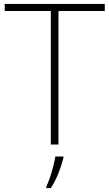

<svg xmlns="http://www.w3.org/2000/svg" viewBox="-20 -734 555 975"><path d="M277 0H238V-678H4V-714H512V-678H277ZM302 68Q293 104 277 145Q261 186 238 221H215V214Q223 198 232.5 170.5Q242 143 250 112.5Q258 82 261 61H302Z"/></svg>

Font: Noto Sans Gujarati UI ExtraLight
Style: Regular
Weight: 200
Designer: Jelle Bosma - Monotype Design Team, Universal Thirst
Foundry: Monotype Imaging Inc.
Version: Version 2.106; ttfautohint (v1.8.4.7-5d5b)